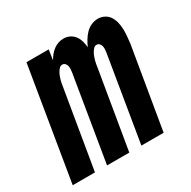

<svg xmlns="http://www.w3.org/2000/svg" viewBox="-142 -649 766 770"><g transform="rotate(-30 241.5 -264.0)"><path d="M-17 0 69 -520H172L165 -473Q171 -484 179 -494Q187 -504 197.5 -512Q208 -520 220 -524Q232 -528 244 -528H245Q260 -528 273 -521.5Q286 -515 294.5 -503.5Q303 -492 307 -477.5Q311 -463 312 -449Q318 -463 326.5 -477Q335 -491 346.5 -503Q358 -515 373 -521.5Q388 -528 403 -528H404Q420 -528 434 -520.5Q448 -513 456 -500Q464 -487 467.5 -472Q471 -457 471.5 -441Q472 -425 470.5 -408.5Q469 -392 467 -375L404 0H301L366 -393Q367 -400 367.5 -407.5Q368 -415 366.5 -422Q365 -429 360 -434.5Q355 -440 347 -440Q339 -440 333 -433.5Q327 -427 323 -420Q319 -413 316 -405Q313 -397 311 -389.5Q309 -382 307.5 -374Q306 -366 305 -358L245 0H142L207 -393Q208 -400 208.5 -407.5Q209 -415 207.5 -422Q206 -429 201 -434.5Q196 -440 188 -440Q180 -440 174 -433.5Q168 -427 164 -420Q160 -413 157 -405Q154 -397 152 -389.5Q150 -382 148.5 -374Q147 -366 146 -358L86 0Z"/></g></svg>

Font: Iosevka SS04 Oblique
Style: Bold
Weight: 700
Italic angle: -9°
Monospace: yes
Designer: Belleve Invis
Foundry: Belleve Invis
Version: Version 19.0.0; ttfautohint (v1.8.4)